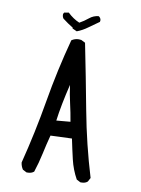

<svg xmlns="http://www.w3.org/2000/svg" viewBox="-89 -865 678 922"><g transform="rotate(10 250.0 -404.5)"><path d="M374 -4H368L349 -14Q325 -57 313.5 -106Q302 -155 292 -204L188 -200Q176 -155 166 -108Q156 -61 141 -16Q129 -6 111 -6H105L86 -16Q76 -31 74 -49Q113 -202 139.5 -358.5Q166 -515 207 -668Q223 -679 242 -679L254 -678L274 -668Q306 -509 336 -348.5Q366 -188 413 -33L403 -14Q392 -4 374 -4ZM203 -276 271 -282Q264 -325 254 -368Q244 -411 238 -456Q213 -353 203 -276ZM225 -715 203 -725V-729Q178 -744 152 -764Q146 -772 146 -784Q146 -785 147 -787.5Q148 -790 150 -793L172 -797Q199 -771 230 -758Q252 -770 272 -786.5Q292 -803 317 -805Q328 -797 328 -786L327 -779Q302 -762 277 -743.5Q252 -725 225 -715Z"/></g></svg>

Font: Xiaolai Mono SC
Style: Regular
Weight: 400
Monospace: yes
Designer: LXGW / Nozomi Seto
Version: Version 3.113;September 30, 2024